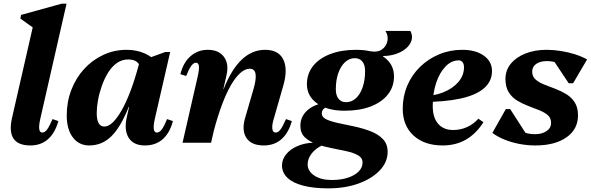

<svg xmlns="http://www.w3.org/2000/svg" viewBox="-20 -785 3249 1056"><path d="M147 15Q80 15 54.5 -22.5Q29 -60 46 -136L174 -696L195 -609L92 -683L96 -703L320 -765H346L201 -129Q193 -92 196 -74Q199 -56 212 -56Q227 -56 239 -72.5Q251 -89 269 -130L301 -119Q283 -54 244 -19.5Q205 15 147 15Z M471 15Q414 15 380.5 -29.5Q347 -74 347 -150Q347 -225 372.5 -291Q398 -357 443 -406Q488 -455 548 -483Q608 -511 677 -511Q732 -511 777.5 -490.5Q823 -470 846 -433L760 -358Q760 -411 742.5 -434.5Q725 -458 686 -458Q651 -458 623 -438.5Q595 -419 574.5 -385.5Q554 -352 540 -312.5Q526 -273 519 -234Q512 -195 512 -163Q512 -89 554 -89Q577 -89 601 -112.5Q625 -136 649.5 -179Q674 -222 697.5 -284Q721 -346 742 -424L797 -396L787 -197H688Q644 -86 592.5 -35.5Q541 15 471 15ZM777 15Q714 15 687.5 -27.5Q661 -70 678 -144L751 -462H787L889 -499H916L831 -129Q823 -92 826 -74Q829 -56 843 -56Q857 -56 869.5 -72.5Q882 -89 899 -130L931 -119Q914 -54 875 -19.5Q836 15 777 15Z M1431 15Q1363 15 1335.5 -26Q1308 -67 1328 -136L1374 -294Q1407 -407 1354 -407Q1328 -407 1301.5 -383.5Q1275 -360 1249.5 -315.5Q1224 -271 1200.5 -208Q1177 -145 1156 -66H1103L1117 -295H1210Q1295 -511 1438 -511Q1511 -511 1537.5 -459Q1564 -407 1539 -317L1485 -129Q1475 -95 1478 -75.5Q1481 -56 1496 -56Q1510 -56 1522.5 -72.5Q1535 -89 1553 -130L1585 -119Q1567 -54 1528 -19.5Q1489 15 1431 15ZM984 0 1068 -367Q1076 -404 1074 -422Q1072 -440 1057 -440Q1032 -440 1004 -367L972 -377Q988 -441 1028 -476Q1068 -511 1123 -511Q1183 -511 1211.5 -472.5Q1240 -434 1226 -372L1141 0Z M1785 251Q1705 251 1647.5 236Q1590 221 1560.5 192.5Q1531 164 1531 125Q1531 92 1553.5 64Q1576 36 1614.5 19Q1653 2 1700 0V-6H1753V14Q1716 31 1694 59.5Q1672 88 1672 119Q1672 156 1708.5 180.5Q1745 205 1805 205Q1855 205 1893 192.5Q1931 180 1952.5 158.5Q1974 137 1974 109Q1974 83 1949 69Q1924 55 1885.5 46.5Q1847 38 1803 29.5Q1759 21 1720.5 7.5Q1682 -6 1657 -29.5Q1632 -53 1632 -93Q1632 -139 1664 -172Q1696 -205 1752 -217L1792 -199Q1772 -197 1761 -187Q1750 -177 1750 -161Q1750 -140 1776 -128Q1802 -116 1843.5 -107.5Q1885 -99 1931 -89Q1977 -79 2018.5 -63Q2060 -47 2086 -20Q2112 7 2112 50Q2112 107 2068.5 152.5Q2025 198 1951.5 224.5Q1878 251 1785 251ZM1875 -176Q1781 -176 1724.5 -216Q1668 -256 1668 -322Q1668 -379 1701.5 -421.5Q1735 -464 1796 -487.5Q1857 -511 1939 -511Q2035 -511 2091 -471.5Q2147 -432 2147 -365Q2147 -308 2113.5 -265.5Q2080 -223 2019 -199.5Q1958 -176 1875 -176ZM1883 -223Q1914 -223 1937.5 -244.5Q1961 -266 1974.5 -305Q1988 -344 1988 -394Q1988 -428 1973 -446.5Q1958 -465 1931 -465Q1901 -465 1877.5 -443Q1854 -421 1840.5 -382.5Q1827 -344 1827 -294Q1827 -260 1842 -241.5Q1857 -223 1883 -223ZM2018 -467V-503Q2056 -496 2080 -512.5Q2104 -529 2110.5 -558Q2117 -587 2100 -615H2237Q2251 -588 2243.5 -563Q2236 -538 2213 -518.5Q2190 -499 2157 -488Q2124 -477 2087 -477V-467Z M2415 15Q2314 15 2254.5 -39.5Q2195 -94 2195 -187Q2195 -255 2220 -314Q2245 -373 2290 -417Q2335 -461 2394.5 -486Q2454 -511 2523 -511Q2596 -511 2641 -479Q2686 -447 2686 -394Q2686 -338 2642.5 -300Q2599 -262 2513 -243Q2427 -224 2300 -224V-256Q2365 -256 2417.5 -277Q2470 -298 2501 -334Q2532 -370 2532 -415Q2532 -433 2524 -443Q2516 -453 2503 -453Q2463 -453 2430.5 -419.5Q2398 -386 2379 -329.5Q2360 -273 2360 -202Q2360 -139 2389.5 -104.5Q2419 -70 2472 -70Q2513 -70 2548.5 -86Q2584 -102 2611 -132L2639 -113Q2558 15 2415 15Z M2924 15Q2880 15 2836 6.5Q2792 -2 2754 -17.5Q2716 -33 2688 -54L2762 -185H2786L2878 -42L2807 -44V-109Q2822 -78 2851 -62.5Q2880 -47 2922 -47Q2961 -47 2986 -64Q3011 -81 3011 -109Q3011 -136 2993 -151.5Q2975 -167 2946.5 -178.5Q2918 -190 2886 -202Q2854 -214 2825 -231.5Q2796 -249 2778 -277.5Q2760 -306 2760 -351Q2760 -398 2789 -434Q2818 -470 2869.5 -490.5Q2921 -511 2986 -511Q3025 -511 3065.5 -504.5Q3106 -498 3143.5 -486Q3181 -474 3209 -458L3132 -327H3108L3016 -465L3090 -463V-400Q3078 -423 3051 -436Q3024 -449 2988 -449Q2951 -449 2929 -433.5Q2907 -418 2907 -391Q2907 -365 2925 -348.5Q2943 -332 2972 -320.5Q3001 -309 3033 -297Q3065 -285 3094 -267.5Q3123 -250 3141 -222Q3159 -194 3159 -150Q3159 -74 3095.5 -29.5Q3032 15 2924 15Z"/></svg>

Font: Platypi Light
Style: Bold Italic
Weight: 700
Italic angle: -13°
Version: Version 1.200